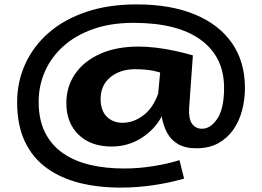

<svg xmlns="http://www.w3.org/2000/svg" viewBox="-20 -730 1192 874"><path d="M528 124Q427 124 341.5 102.5Q256 81 192 34.5Q128 -12 93 -86Q58 -160 58 -265Q58 -358 95 -439Q132 -520 202 -581Q272 -642 373 -676Q474 -710 601 -710Q757 -710 867.5 -664Q978 -618 1036.5 -533Q1095 -448 1095 -330Q1095 -277 1082 -227.5Q1069 -178 1041.5 -139Q1014 -100 972.5 -77.5Q931 -55 875 -55Q823 -55 790.5 -74Q758 -93 740.5 -126Q723 -159 716 -200Q684 -140 623.5 -101.5Q563 -63 488 -63Q393 -63 337.5 -117Q282 -171 282 -261Q282 -335 321.5 -393Q361 -451 435 -484.5Q509 -518 612 -518Q647 -518 690 -513Q733 -508 776.5 -498.5Q820 -489 858 -478L841 -239Q838 -190 854 -167Q870 -144 900 -144Q939 -144 969.5 -190Q1000 -236 1000 -330Q1000 -471 894 -548.5Q788 -626 588 -626Q485 -626 405 -598Q325 -570 269.5 -520.5Q214 -471 185 -406Q156 -341 156 -267Q156 -184 185.5 -126Q215 -68 267.5 -32Q320 4 390.5 20.5Q461 37 544 37Q610 37 676.5 26.5Q743 16 797 -1L818 83Q753 102 678.5 113Q604 124 528 124ZM538 -171Q587 -171 632 -204.5Q677 -238 700 -304L709 -400Q679 -409 650.5 -412Q622 -415 595 -415Q527 -415 482.5 -378.5Q438 -342 438 -280Q438 -227 466 -199Q494 -171 538 -171Z"/></svg>

Font: Georama ExtraExtended SemiBold
Style: Regular
Weight: 600
Width: 8
Designer: Jean-Baptiste Levee
Foundry: Production Type
Version: Version 1.000